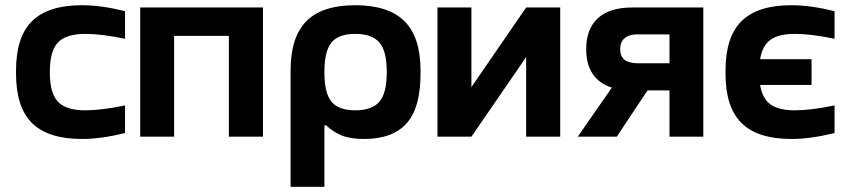

<svg xmlns="http://www.w3.org/2000/svg" viewBox="-20 -529 3281 743"><path d="M42 -255.9Q42 -386.7 104.5 -447.8Q167 -508.8 296.9 -508.8Q371.1 -508.8 463.9 -485.8V-378.9Q373 -397.9 310.1 -397.9Q236.3 -397.9 204.6 -365Q172.9 -332 172.9 -252V-248Q172.9 -168 204.6 -135Q236.3 -102.1 310.1 -102.1Q373 -102.1 463.9 -121.1V-14.2Q371.1 8.8 296.9 8.8Q167 8.8 104.5 -52.2Q42 -113.3 42 -244.1Z M522.5 0V-500H997.6V0H865.7V-390.1H653.8V0Z M1607.4 -244.1Q1607.4 -111.8 1553.2 -51.5Q1499 8.8 1389.2 8.8Q1334.5 8.8 1301 -5.4Q1267.6 -19.5 1242.2 -43.9H1235.4V193.8H1104.5V-255.9Q1104.5 -385.7 1165.8 -447.3Q1227.1 -508.8 1354.5 -508.8Q1482.9 -508.8 1545.2 -447Q1607.4 -385.3 1607.4 -255.9ZM1235.4 -248Q1235.4 -168.5 1262.9 -135.3Q1290.5 -102.1 1354.5 -102.1Q1419.4 -102.1 1448 -135.3Q1476.6 -168.5 1476.6 -248V-252Q1476.6 -331.5 1448 -364.7Q1419.4 -397.9 1354.5 -397.9Q1290.5 -397.9 1262.9 -364.7Q1235.4 -331.5 1235.4 -252Z M1672.9 0V-500H1804.2V-191.9L2016.1 -500H2147.9V0H2016.1V-308.1L1804.2 0Z M2701.7 -500V0H2570.8V-179.2H2485.8L2366.7 0H2215.8L2347.7 -189.9Q2248.5 -222.2 2248.5 -338.9Q2248.5 -417.5 2293.9 -458.7Q2339.4 -500 2425.8 -500ZM2379.9 -338.9Q2379.9 -284.2 2446.8 -284.2H2570.8V-396H2446.8Q2414.6 -396 2397.2 -381.3Q2379.9 -366.7 2379.9 -338.9Z M2787.6 -255.9Q2787.6 -386.7 2850.1 -447.8Q2912.6 -508.8 3042.5 -508.8Q3116.7 -508.8 3209.5 -485.8V-378.9Q3118.7 -397.9 3055.7 -397.9Q2994.1 -397.9 2962.2 -375.5Q2930.2 -353 2921.4 -299.8H3120.6V-200.2H2921.4Q2930.2 -147 2962.2 -124.5Q2994.1 -102.1 3055.7 -102.1Q3118.7 -102.1 3209.5 -121.1V-14.2Q3116.7 8.8 3042.5 8.8Q2912.6 8.8 2850.1 -52.2Q2787.6 -113.3 2787.6 -244.1Z"/></svg>

Font: LT Wave Text Bold
Style: Regular
Weight: 700
Designer: Daniel Lyons
Version: Version 2.5 (Glyphs App)